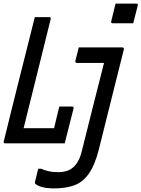

<svg xmlns="http://www.w3.org/2000/svg" viewBox="-63 -795 784 1065"><path d="M578 -775H693Q704 -775 701 -764L676 -666H562Q551 -666 554 -677ZM-34 0Q-45 0 -42 -11Q-22 -92 -1.5 -175.5Q19 -259 39 -338Q59 -417 76.5 -486.5Q94 -556 107 -608Q113 -631 118.5 -654Q124 -677 130 -700H210Q221 -700 218 -689Q181 -538 143 -386Q105 -234 68 -84H237Q243 -112 252 -147Q261 -182 266 -204H336Q347 -204 345 -193Q339 -168 329.5 -132.5Q320 -97 311.5 -61Q303 -25 296 0ZM615 -532Q626 -532 624 -521Q593 -399 559 -261.5Q525 -124 485 35Q463 121 430 168Q397 215 350 232.5Q303 250 237 250Q194 250 166.5 241.5Q139 233 131 222Q130 219 131 214Q136 194 140 177.5Q144 161 149 141H165Q186 150 208 155Q230 160 259 160Q285 160 306.5 153.5Q328 147 344 132Q377 103 391 42Q428 -105 457 -221Q486 -337 514 -446H364Q353 -446 355 -457Q360 -476 364.5 -494.5Q369 -513 374 -532Z"/></svg>

Font: Recursive Mn Lnr St
Style: Italic
Weight: 400
Italic angle: -15°
Monospace: yes
Version: Version 1.079;hotconv 1.0.112;makeotfexe 2.5.65598; ttfautoh